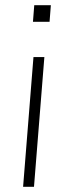

<svg xmlns="http://www.w3.org/2000/svg" viewBox="-20 -720 258 740"><path d="M109 -500H151L111 0H69ZM176 -700 171 -636H107L112 -700Z"/></svg>

Font: Muli ExtraLight
Style: Italic
Weight: 275
Italic angle: -4.541°
Designer: Vernon Adams
Foundry: Vernon Adams
Version: Version 2.001